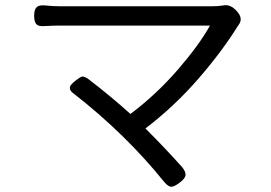

<svg xmlns="http://www.w3.org/2000/svg" viewBox="-20 -693 1040 738"><path d="M210.9 -668.9H794.9Q819.3 -668.9 836.9 -671.9Q864.3 -678.7 890.1 -650.4Q916 -622.1 897.5 -597.7L896.5 -596.7Q835 -497.1 743.2 -391.1Q651.4 -285.2 539.1 -199.2Q617.2 -121.1 681.6 -48.8Q695.3 -30.3 692.9 -18.1Q690.4 -5.9 670.9 8.8Q650.4 24.4 639.2 24.9Q627.9 25.4 612.3 7.8Q463.9 -176.8 263.7 -333Q251 -341.8 249 -350.6Q247.1 -359.4 252.9 -366.7Q258.8 -374 272.5 -384.8Q288.1 -396.5 294.4 -398.4Q300.8 -400.4 316.4 -391.6Q408.2 -321.3 481.4 -254.9Q581.1 -330.1 663.1 -424.8Q745.1 -519.5 787.1 -594.7H210.9Q188.5 -594.7 151.4 -592.8Q128.9 -590.8 120.1 -599.6Q111.3 -608.4 111.3 -632.8Q111.3 -657.2 121.6 -666Q131.8 -674.8 156.2 -671.9Q182.6 -668.9 210.9 -668.9Z"/></svg>

Font: GenSenMaruGothic TW TTF Regular
Style: Regular
Weight: 400
Version: Version 1.301